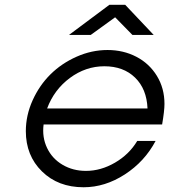

<svg xmlns="http://www.w3.org/2000/svg" viewBox="-20 -769 707 802"><path d="M268.1 -623 437 -749H502.9L622.1 -623H533.2L460.9 -696.8L358.9 -623ZM553.2 -180.2H629.9Q584 -93.8 501.2 -40.3Q418.5 13.2 329.1 13.2Q222.7 13.2 155.3 -53Q87.9 -119.1 87.9 -221.2Q87.9 -287.1 116.2 -349.9Q144.5 -412.6 190.9 -458.5Q237.3 -504.4 300 -532.2Q362.8 -560.1 429.2 -560.1Q495.1 -560.1 549.3 -532Q603.5 -503.9 635.3 -452.1Q667 -400.4 667 -335Q667 -306.2 657.2 -249H162.1Q155.3 -195.3 176.8 -150.6Q198.2 -106 241.5 -80.6Q284.7 -55.2 338.9 -55.2Q401.4 -55.2 460.4 -89.6Q519.5 -124 553.2 -180.2ZM176.8 -315.9H596.2Q592.8 -397.5 544.2 -444.8Q495.6 -492.2 416 -492.2Q337.9 -492.2 272 -443.4Q206.1 -394.5 176.8 -315.9Z"/></svg>

Font: Involve
Style: Italic
Weight: 400
Italic angle: -10.5°
Designer: Stefan Peev
Foundry: Context Ltd.
Version: Version 1.001